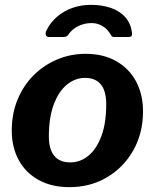

<svg xmlns="http://www.w3.org/2000/svg" viewBox="-20 -762 639 792"><path d="M266.3 10Q193.4 10 139.9 -19.3Q86.3 -48.6 57.4 -101.4Q28.5 -154.3 28.5 -223.1Q28.5 -293.4 52.6 -351.6Q76.8 -409.8 119 -451.8Q161.2 -493.9 216.4 -516.9Q271.6 -540 332.7 -540Q406.3 -540 459.5 -509.7Q512.8 -479.4 541.4 -425.9Q569.9 -372.4 569.9 -302.3Q569.9 -212.6 529.8 -141.7Q489.7 -70.9 421 -30.4Q352.4 10 266.3 10ZM269.6 -92.1Q311.2 -92.1 344.7 -119.7Q378.3 -147.3 398.3 -200.8Q418.2 -254.2 418.2 -332.1Q418.2 -386 396.3 -413.4Q374.4 -440.7 330.7 -440.7Q290.1 -440.7 256.1 -413Q222.1 -385.2 201.9 -331.3Q181.6 -277.3 181.6 -199Q181.6 -146.1 204 -119.1Q226.3 -92.1 269.6 -92.1ZM181.2 -609.4Q172.4 -609.4 169.4 -617.6Q166.5 -625.8 170.7 -634.6Q187.6 -669.2 215.3 -693Q243 -716.9 278.6 -729.4Q314.3 -742 355.4 -742Q399.4 -742 435.6 -729.9Q471.8 -717.9 495.1 -693Q518.4 -668.2 524.3 -628.9Q525.7 -621.2 523.5 -615.3Q521.3 -609.4 510.6 -609.4H449.6Q442.1 -609.4 439.2 -615.1Q436.4 -620.8 430.1 -629.1Q423.2 -639.3 412.6 -647.9Q402 -656.5 388.1 -661.6Q374.1 -666.8 356.5 -666.8Q328.7 -666.8 303.2 -654.6Q277.7 -642.3 262.4 -619.8Q258 -613.2 252.4 -611.3Q246.9 -609.4 241.7 -609.4Z"/></svg>

Font: Libre Franklin Thin
Style: Italic
Weight: 100
Italic angle: -8°
Designer: Pablo Impallari, Rodrigo Fuenzalida, Nhung Nguyen
Foundry: Impallari Type
Version: Version 3.000